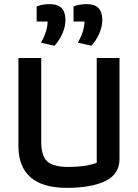

<svg xmlns="http://www.w3.org/2000/svg" viewBox="-20 -898 666 927"><path d="M178 -692Q209 -747 210 -794H157V-867Q185 -878 219 -878Q259 -878 277.5 -859Q296 -840 296 -801Q296 -770 281.5 -736.5Q267 -703 243 -677ZM356 -692Q387 -747 388 -794H335V-867Q363 -878 398 -878Q437 -878 455.5 -859Q474 -840 474 -801Q474 -770 459.5 -736.5Q445 -703 421 -677ZM69 -192V-618H179V-214Q179 -145 208.5 -118.5Q238 -92 310 -92Q395 -92 447 -112V-618H557V-131Q557 -57 488.5 -24Q420 9 303 9Q185 9 127 -42.5Q69 -94 69 -192Z"/></svg>

Font: Athiti SemiBold
Style: Regular
Weight: 600
Designer: CadsonDemak Team
Foundry: CadsonDemak
Version: Version 1.032